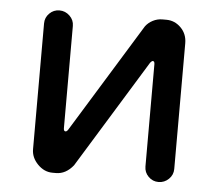

<svg xmlns="http://www.w3.org/2000/svg" viewBox="-43 -551 681 603"><g transform="rotate(5 297.5 -249.0)"><path d="M76.2 -62.5V-459Q76.2 -477.5 89.4 -490.7Q102.5 -503.9 121.1 -503.9Q139.6 -503.9 153.3 -490.7Q167 -477.5 167 -459V-136.7Q167 -127 172.9 -127Q176.8 -127 180.7 -132.8L392.6 -477.5Q401.4 -489.3 415.5 -496.6Q429.7 -503.9 445.3 -503.9H458Q484.4 -503.9 503.9 -484.4Q523.4 -464.8 523.4 -435.5V-39.1Q523.4 -20.5 509.8 -7.3Q496.1 5.9 477.5 5.9Q459 5.9 445.8 -7.3Q432.6 -20.5 432.6 -39.1V-361.3Q432.6 -371.1 426.8 -371.1Q423.8 -371.1 418.9 -365.2L209 -23.4Q185.5 5.9 154.3 5.9H143.6Q117.2 5.9 96.7 -15.1Q76.2 -36.1 76.2 -62.5Z"/></g></svg>

Font: jf-openhuninn-2.0
Style: Regular
Weight: 400
Designer: [Kosugi Maru]
Designed by MOTOYA      

[Varela Round]
Joe Prince (Latin component); Avraham Cornfeld (Hebrew component)
Foundry: justfont CO.,LTD.
Version: 2.0